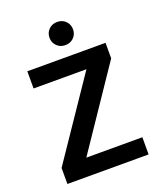

<svg xmlns="http://www.w3.org/2000/svg" viewBox="-158 -980 916 1082"><g transform="rotate(-20 300.5 -439.0)"><path d="M314.5 -878Q345 -878 365 -858Q385 -838 385 -808.5Q385 -779 365 -759Q345 -739 314.5 -739Q284 -739 264 -759Q244 -779 244 -808.5Q244 -838 264 -858Q284 -878 314.5 -878ZM544 0H57V-96L379 -571H62V-674H531V-581L208 -103H544Z"/></g></svg>

Font: Hind Mysuru SemiBold
Style: Regular
Weight: 600
Designer: Manushi Parikh, Hitesh Malaviya
Foundry: Indian Type Foundry
Version: Version 0.703;PS 1.0;hotconv 1.0.86;makeotf.lib2.5.63406